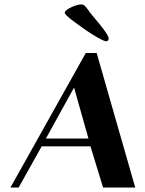

<svg xmlns="http://www.w3.org/2000/svg" viewBox="-20 -846 653 866"><path d="M27 0 367 -607H416L590 0H445L388 -186H168L64 0ZM187 -221H379L314 -451ZM272 -789Q273 -796 282.5 -802.5Q292 -809 304 -814.5Q316 -820 327.5 -823Q339 -826 345 -826Q358 -826 364.5 -817.5Q371 -809 378 -801Q383 -792 398.5 -774Q414 -756 430.5 -735.5Q447 -715 459 -697Q471 -679 470 -670Q469 -660 458 -660Q452 -660 435.5 -668.5Q419 -677 398 -690Q377 -703 354.5 -719Q332 -735 313 -749Q294 -763 282.5 -774Q271 -785 272 -789Z"/></svg>

Font: Gamine
Style: Bold Italic
Weight: 700
Designer: Tapiwanashe Sebastian Garikayi
Version: Version 1.000